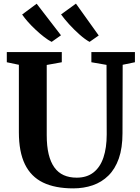

<svg xmlns="http://www.w3.org/2000/svg" viewBox="-20 -1030 774 1058"><path d="M383.5 8Q283.5 8 217 -24.2Q150.5 -56.5 117.2 -125Q84 -193.5 84 -301V-673L17.5 -687V-743H320.5V-687L237.5 -672V-285.5Q237.5 -224.5 248.2 -180.2Q259 -136 279.8 -107.2Q300.5 -78.5 331.2 -64.8Q362 -51 402.5 -51Q458.5 -51 495.2 -79.8Q532 -108.5 550 -162Q568 -215.5 568 -289L567 -672.5L483.5 -687V-743H723.5V-687L656 -673L655 -296Q655 -214.5 634.8 -156.8Q614.5 -99 577.5 -62.5Q540.5 -26 491 -9Q441.5 8 383.5 8ZM264 -799.5Q245.5 -809 222.8 -826.5Q200 -844 176.8 -865.8Q153.5 -887.5 134 -909.5Q114.5 -931.5 102 -950L182 -1009.5L316 -835.5L265 -799.5ZM473 -799.5Q448.5 -813 418.5 -839.5Q388.5 -866 361 -896.2Q333.5 -926.5 316.5 -950.5L398.5 -1010L524 -834.5L474 -799.5Z"/></svg>

Font: Merriweather 36pt
Style: Bold
Weight: 700
Designer: Eben Sorkin
Foundry: Eben Sorkin
Version: Version 2.100